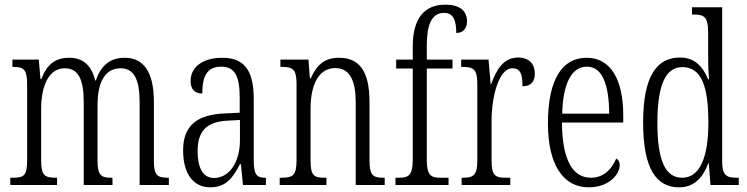

<svg xmlns="http://www.w3.org/2000/svg" viewBox="-20 -791 3193 821"><path d="M24 0H224V-31H222C173 -31 156 -38 156 -103V-326C156 -417 185 -499 257 -499C315 -499 338 -451 338 -355V0H461V-31H458C413 -31 397 -39 397 -105V-341C397 -426 421 -499 496 -499C555 -499 577 -447 577 -355V0H702V-31H700C654 -31 638 -39 638 -103V-356C638 -485 593 -544 513 -544C457 -544 413 -517 390 -447H387C370 -516 331 -544 276 -544C219 -544 181 -518 157 -453H153L146 -536H33V-505H35C81 -505 96 -496 96 -429V-106C96 -39 82 -31 34 -31H24Z M879 10C948 10 976 -32 1006 -89H1010L1019 0H1117V-31H1114C1077 -31 1065 -44 1065 -108V-369C1065 -497 1019 -544 930 -544C847 -544 795 -504 795 -445C795 -410 812 -391 845 -391C845 -466 866 -506 926 -506C987 -506 1005 -461 1005 -372V-309L941 -306C821 -301 763 -253 763 -148C763 -41 812 10 879 10ZM895 -30C846 -30 825 -76 825 -145C825 -225 858 -270 952 -275L1006 -278V-191C1006 -100 962 -30 895 -30Z M1176 0H1376V-31H1370C1324 -31 1308 -38 1308 -103V-326C1308 -433 1345 -500 1414 -500C1477 -500 1501 -443 1501 -355V0H1625V-31H1621C1576 -31 1560 -39 1560 -105V-355C1560 -486 1517 -544 1430 -544C1370 -544 1335 -516 1309 -456H1305L1299 -536H1179V-505H1184C1230 -505 1248 -497 1248 -433V-105C1248 -39 1230 -31 1183 -31H1176Z M1671 0H1898V-31H1865C1823 -31 1805 -40 1805 -108V-498H1915V-536H1805V-598C1805 -681 1824 -736 1879 -736C1921 -736 1931 -699 1931 -650C1961 -650 1977 -671 1977 -699C1977 -744 1948 -771 1883 -771C1794 -771 1745 -711 1745 -593V-536H1674V-498H1745V-108C1745 -40 1726 -31 1685 -31H1671Z M1954 0H2162V-31H2146C2099 -31 2082 -38 2082 -103V-275C2082 -375 2112 -499 2171 -499C2208 -499 2214 -469 2214 -422C2252 -422 2267 -444 2267 -476C2267 -516 2244 -545 2195 -545C2130 -545 2101 -488 2080 -431H2078L2069 -536H1952V-505H1955C2003 -505 2021 -497 2021 -433V-105C2021 -39 2003 -31 1956 -31H1954Z M2497 10C2587 10 2630 -48 2630 -85C2630 -100 2623 -109 2615 -113C2597 -70 2563 -31 2507 -31C2429 -31 2384 -106 2383 -267H2645V-298C2645 -454 2589 -544 2489 -544C2383 -544 2323 -451 2323 -263C2323 -89 2387 10 2497 10ZM2585 -305H2384C2387 -430 2422 -506 2490 -506C2558 -506 2584 -424 2585 -305Z M2884 10C2947 10 2985 -30 3009 -93H3011L3018 0H3139V-31H3131C3086 -31 3068 -41 3068 -100V-760H2939V-729H2945C2989 -729 3008 -721 3008 -653V-554C3008 -518 3009 -483 3012 -452H3008C2985 -507 2950 -545 2888 -545C2789 -545 2730 -467 2730 -267C2730 -68 2787 10 2884 10ZM2897 -31C2825 -31 2791 -104 2791 -266C2791 -430 2827 -504 2898 -504C2981 -504 3009 -419 3009 -266C3009 -119 2973 -31 2897 -31Z"/></svg>

Font: Noto Serif Devanagari ExtraCondensed Light
Style: Regular
Weight: 300
Width: 2
Designer: Universal Thirst, Indian Type Foundry and the Monotype Design Team
Foundry: Monotype Imaging Inc.
Version: Version 2.004